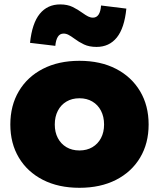

<svg xmlns="http://www.w3.org/2000/svg" viewBox="-20 -860 738 892"><path d="M349 12.5Q251.5 12.5 179.2 -24.5Q107 -61.5 67.5 -127.8Q28 -194 28 -281.5Q28 -369.5 67.5 -436.2Q107 -503 179.2 -540.2Q251.5 -577.5 349 -577.5Q447 -577.5 519 -540.2Q591 -503 630.8 -436.2Q670.5 -369.5 670.5 -281.5Q670.5 -194 631 -127.8Q591.5 -61.5 519.2 -24.5Q447 12.5 349 12.5ZM349 -161Q383.5 -161 409.2 -176.2Q435 -191.5 449.2 -218.5Q463.5 -245.5 463.5 -281.5Q463.5 -318 449.2 -345.5Q435 -373 409.2 -388.2Q383.5 -403.5 349 -403.5Q314.5 -403.5 288.8 -388.2Q263 -373 248.8 -345.5Q234.5 -318 234.5 -281.5Q234.5 -245.5 248.8 -218.5Q263 -191.5 288.8 -176.2Q314.5 -161 349 -161ZM449.5 -834.5 567 -820Q558 -729.5 522.8 -685.8Q487.5 -642 428.5 -642Q394.5 -642 370.2 -653.5Q346 -665 325.5 -680.5Q310 -692 298.5 -698Q287 -704 275.5 -704Q258 -704 248.8 -689.2Q239.5 -674.5 237 -647L119.5 -661Q129 -752 164.8 -795.8Q200.5 -839.5 259.5 -839.5Q293.5 -839.5 317.8 -827.5Q342 -815.5 362.5 -800.5Q378.5 -789 389.5 -783.5Q400.5 -778 412 -778Q428.5 -778 438 -792.2Q447.5 -806.5 449.5 -834.5Z"/></svg>

Font: Hepta Slab ExtraLight ExtraBold
Style: Regular
Weight: 800
Version: Version 1.102